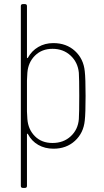

<svg xmlns="http://www.w3.org/2000/svg" viewBox="-20 -720 508 940"><path d="M399 -250Q399 -165 395 -130Q389 -69 347 -30.5Q305 8 242 8Q200 8 167.5 -10.5Q135 -29 117 -63Q116 -66 114 -65.5Q112 -65 112 -62V190Q112 200 102 200H92Q82 200 82 190V-690Q82 -700 92 -700H102Q112 -700 112 -690V-439Q112 -436 114 -435.5Q116 -435 117 -438Q135 -471 167.5 -490Q200 -509 241 -509Q305 -509 347 -470.5Q389 -432 395 -371Q399 -336 399 -250ZM368 -251Q368 -335 366 -364Q361 -415 325.5 -448Q290 -481 237 -481Q185 -481 151.5 -448Q118 -415 114 -364Q112 -338 112 -326V-174Q112 -161 114 -137Q118 -86 151 -53Q184 -20 237 -20Q291 -20 326.5 -53Q362 -86 366 -137Q368 -167 368 -251Z"/></svg>

Font: Barlow Semi Condensed Thin
Style: Regular
Weight: 250
Width: 4
Designer: Jeremy Tribby
Foundry: Tribby Type
Version: Version 1.408